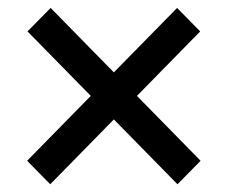

<svg xmlns="http://www.w3.org/2000/svg" viewBox="-20 -567 577 487"><path d="M48.8 -159.2 429.2 -546.9 487.8 -487.3 107.4 -99.6ZM49.8 -487.3 108.4 -546.9 488.8 -159.2 430.2 -99.6Z"/></svg>

Font: Heebo
Style: Regular
Weight: 400
Designer: Oded Ezer
Foundry: Ezer Type House
Version: Version 3.100